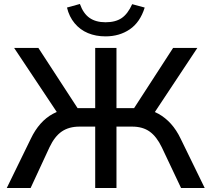

<svg xmlns="http://www.w3.org/2000/svg" viewBox="-20 -946 1064 966"><path d="M14 0 135 -248Q156 -292 184 -323.5Q212 -355 246.5 -373.5Q281 -392 323 -398L278 -364L51 -705H173L382 -384L359 -402H459V-705H566V-402H667L643 -384L851 -705H973L747 -364L703 -398Q744 -392 778 -373Q812 -354 840 -323Q868 -292 889 -248L1010 0H891L794 -205Q768 -259 733 -284Q698 -309 645 -309H566V0H459V-309H380Q327 -309 291 -284.5Q255 -260 229 -205L134 0ZM511 -763Q462 -763 422.5 -779.5Q383 -796 355.5 -829Q328 -862 317 -908L382 -926Q399 -878 430.5 -856Q462 -834 511 -834Q561 -834 592 -855Q623 -876 645 -925L708 -908Q685 -834 633 -798.5Q581 -763 511 -763Z"/></svg>

Font: Nunito Sans 9pt SemiBold
Style: Regular
Weight: 600
Version: Version 3.101;gftools[0.9.27]